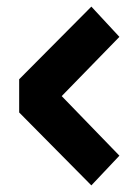

<svg xmlns="http://www.w3.org/2000/svg" viewBox="-20 -563 415 575"><path d="M253.6 -7.8 337.6 -96.8 164.8 -275.2 337.6 -452.6 253.6 -543.2 37.4 -325.6V-226.2Z"/></svg>

Font: Secuela Light
Style: Regular
Weight: 300
Designer: Fernando Haro
Foundry: deFharo
Version: Version 1.708